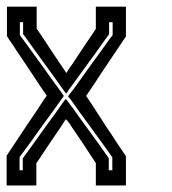

<svg xmlns="http://www.w3.org/2000/svg" viewBox="-20 -860 519 580"><path d="M360.4 -839.8Q360.4 -839.8 360.4 -809.6Q360.4 -780.3 360.4 -750Q360.4 -750 340.8 -720.7Q321.3 -692.4 296.9 -655.3Q283.2 -635.7 270.5 -615.2Q256.8 -595.7 246.1 -579.1Q245.1 -577.1 243.2 -574.2Q241.2 -572.3 240.2 -570.3Q240.2 -570.3 259.8 -541Q278.3 -511.7 302.7 -474.6Q316.4 -455.1 329.1 -434.6Q342.8 -415 353.5 -398.4Q355.5 -396.5 356.4 -393.6Q358.4 -391.6 360.4 -388.7Q360.4 -388.7 360.4 -359.4Q360.4 -330.1 360.4 -299.8Q360.4 -299.8 353.5 -299.8Q349.6 -299.8 344.7 -299.8Q330.1 -299.8 315.4 -299.8Q315.4 -299.8 299.8 -299.8Q285.2 -299.8 269.5 -299.8Q269.5 -299.8 269.5 -322.3Q269.5 -344.7 269.5 -367.2Q269.5 -367.2 256.8 -386.7Q243.2 -407.2 226.6 -432.6Q216.8 -446.3 208 -460Q199.2 -473.6 191.4 -484.4Q190.4 -486.3 189.5 -488.3Q187.5 -489.3 186.5 -491.2Q186.5 -491.2 184.6 -494.1Q181.6 -497.1 178.7 -500Q178.7 -500 165 -478.5Q150.4 -457 131.8 -429.7Q122.1 -415 112.3 -400.4Q102.5 -385.7 94.7 -374Q93.8 -372.1 91.8 -370.1Q90.8 -369.1 89.8 -367.2Q89.8 -367.2 89.8 -344.7Q89.8 -322.3 89.8 -299.8Q89.8 -299.8 75.2 -299.8Q59.6 -299.8 44.9 -299.8Q44.9 -299.8 30.3 -299.8Q14.6 -299.8 0 -299.8Q0 -299.8 0 -313.5Q0 -320.3 0 -330.1Q0 -344.7 0 -359.4Q0 -375 0 -389.6Q0 -389.6 19.5 -418.9Q39.1 -448.2 63.5 -485.4Q77.1 -504.9 90.8 -525.4Q103.5 -544.9 114.3 -561.5Q116.2 -563.5 118.2 -566.4Q119.1 -568.4 121.1 -571.3Q121.1 -571.3 101.6 -599.6Q82 -628.9 57.6 -666Q44.9 -685.5 31.2 -705.1Q18.6 -725.6 6.8 -741.2Q5.9 -744.1 3.9 -746.1Q2.9 -749 1 -751Q1 -751 1 -780.3Q1 -810.5 1 -839.8Q1 -839.8 15.6 -839.8Q31.2 -839.8 45.9 -839.8Q45.9 -839.8 60.5 -839.8Q76.2 -839.8 90.8 -839.8Q90.8 -839.8 90.8 -817.4Q90.8 -794.9 90.8 -773.4Q90.8 -773.4 105.5 -752Q120.1 -730.5 137.7 -703.1Q147.5 -688.5 157.2 -673.8Q167 -659.2 175.8 -646.5Q176.8 -645.5 177.7 -643.6Q178.7 -641.6 179.7 -639.6Q179.7 -639.6 182.6 -642.6Q184.6 -646.5 186.5 -649.4Q186.5 -649.4 200.2 -668.9Q213.9 -689.5 230.5 -714.8Q240.2 -728.5 249 -742.2Q257.8 -755.9 265.6 -766.6Q266.6 -768.6 267.6 -769.5Q268.6 -771.5 269.5 -773.4Q269.5 -773.4 269.5 -794.9Q269.5 -817.4 269.5 -839.8Q269.5 -839.8 285.2 -839.8Q299.8 -839.8 315.4 -839.8Q315.4 -839.8 330.1 -839.8Q344.7 -839.8 360.4 -839.8ZM320.3 -793Q320.3 -793 316.4 -793Q313.5 -793 309.6 -793Q309.6 -793 309.6 -781.2Q309.6 -768.6 309.6 -756.8Q309.6 -756.8 289.1 -728.5Q268.6 -699.2 241.2 -662.1Q227.5 -642.6 212.9 -623Q198.2 -602.5 186.5 -586.9Q184.6 -584 183.6 -582Q181.6 -579.1 179.7 -577.1Q179.7 -577.1 159.2 -605.5Q138.7 -634.8 111.3 -671.9Q97.7 -691.4 83 -710.9Q68.4 -731.4 56.6 -748Q54.7 -750 53.7 -752Q51.8 -754.9 49.8 -756.8Q49.8 -756.8 49.8 -768.6Q49.8 -781.2 49.8 -793Q49.8 -793 46.9 -793Q43 -793 40 -793Q40 -793 40 -780.3Q40 -766.6 40 -753.9Q40 -753.9 61.5 -724.6Q83 -694.3 110.4 -657.2Q125 -636.7 139.6 -616.2Q154.3 -596.7 166 -580.1Q168 -577.1 169.9 -574.2Q171.9 -572.3 172.9 -570.3Q172.9 -570.3 151.4 -540Q129.9 -510.7 102.5 -472.7Q87.9 -452.1 73.2 -431.6Q58.6 -411.1 45.9 -394.5Q43.9 -391.6 42 -389.6Q41 -387.7 39.1 -384.8Q39.1 -384.8 39.1 -378.9Q39.1 -376 39.1 -372.1Q39.1 -359.4 39.1 -345.7Q39.1 -345.7 40 -345.7Q41 -345.7 42 -345.7Q45.9 -345.7 48.8 -345.7Q48.8 -345.7 48.8 -358.4Q48.8 -370.1 48.8 -381.8Q48.8 -381.8 70.3 -411.1Q90.8 -439.5 117.2 -476.6Q131.8 -496.1 146.5 -516.6Q160.2 -536.1 171.9 -552.7Q173.8 -554.7 175.8 -557.6Q177.7 -559.6 178.7 -561.5Q178.7 -561.5 200.2 -533.2Q220.7 -503.9 248 -466.8Q261.7 -447.3 276.4 -427.7Q290 -408.2 301.8 -391.6Q303.7 -388.7 305.7 -386.7Q307.6 -383.8 308.6 -381.8Q308.6 -381.8 308.6 -370.1Q308.6 -358.4 308.6 -345.7Q308.6 -345.7 312.5 -345.7Q315.4 -345.7 319.3 -345.7Q319.3 -345.7 319.3 -359.4Q319.3 -372.1 319.3 -384.8Q319.3 -384.8 297.9 -415Q276.4 -444.3 249 -482.4Q234.4 -502.9 219.7 -522.5Q205.1 -543 193.4 -559.6Q191.4 -562.5 189.5 -564.5Q187.5 -566.4 185.5 -569.3Q185.5 -569.3 208 -598.6Q229.5 -628.9 256.8 -667Q271.5 -686.5 286.1 -707Q300.8 -727.5 312.5 -744.1Q314.5 -747.1 316.4 -749Q318.4 -752 320.3 -753.9Q320.3 -753.9 320.3 -766.6Q320.3 -780.3 320.3 -793Z"/></svg>

Font: Reach
Style: Inline
Weight: 400
Designer: Billy Harris
Version: Version 1.0